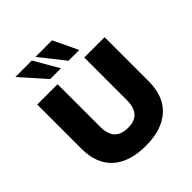

<svg xmlns="http://www.w3.org/2000/svg" viewBox="-248 -1113 1296 1296"><g transform="rotate(-45 400.5 -465.0)"><path d="M401 11Q247 11 163 -64Q79 -139 79 -284V-705H273V-299Q273 -228 305.5 -194Q338 -160 401 -160Q467 -160 497.5 -195Q528 -230 528 -299V-705H722V-284Q722 -140 637.5 -64.5Q553 11 401 11ZM437 -765 298 -941H456L540 -765ZM262 -765 106 -941H263L365 -765Z"/></g></svg>

Font: Nunito Sans 6pt Black
Style: Regular
Weight: 900
Version: Version 3.101;gftools[0.9.27]